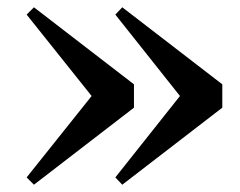

<svg xmlns="http://www.w3.org/2000/svg" viewBox="-20 -549 657 526"><path d="M73 -529 347 -318V-254L73 -43L53 -63L231 -286L53 -509ZM315 -529 589 -318V-254L315 -43L296 -63L473 -286L296 -509Z"/></svg>

Font: Early Summer Mincho Heavy
Style: Regular
Weight: 900
Designer: GuiWonder
Version: Version 1.002